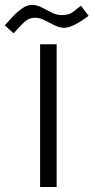

<svg xmlns="http://www.w3.org/2000/svg" viewBox="-85 -768 384 788"><path d="M58.1 -695.3Q33.2 -695.3 14.6 -677.2Q-3.9 -659.2 -29.3 -631.3L-65.4 -664.1Q-49.3 -682.1 -30.8 -701.7Q-12.2 -721.2 7.6 -734.6Q27.3 -748 46.4 -748Q66.4 -748 86.4 -737.5Q106.4 -727.1 126.7 -716.6Q147 -706.1 168 -706.1Q184.6 -706.1 195.1 -709Q205.6 -711.9 216.8 -720.5Q228 -729 247.1 -744.6L278.8 -703.1Q212.9 -653.8 178.7 -653.8Q159.7 -653.8 139.2 -664.1Q118.7 -674.3 98.1 -684.8Q77.6 -695.3 58.1 -695.3ZM79.6 -586.4H147.5V-0.5H79.6Z"/></svg>

Font: Vazir Light WOL
Style: Light-WOL
Weight: 300
Designer: Saber Rastikerdar
Foundry: Saber Rastikerdar
Version: Version 30.0.0